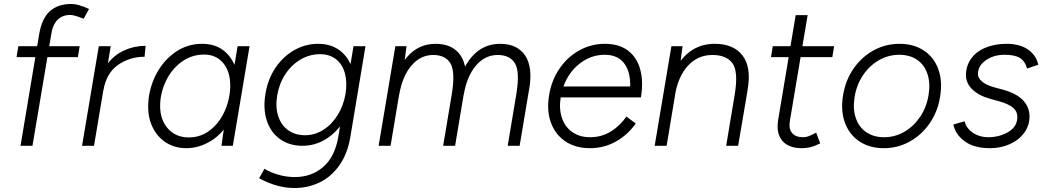

<svg xmlns="http://www.w3.org/2000/svg" viewBox="-20 -732 5252 964"><path d="M339 -712Q356 -712 377 -706Q398 -700 427 -687L400 -638Q352 -657 333 -657Q293 -657 268.5 -632Q244 -607 237 -558L143 0H83L177 -562Q190 -638 229.5 -675Q269 -712 339 -712ZM72 -500H380L371 -445H63Z M476 -500H536L452 0H392ZM711 -502 706 -447Q631 -447 572.5 -406Q514 -365 499 -278L463 -276Q476 -353 513.5 -404Q551 -455 602.5 -478.5Q654 -502 711 -502Z M1105 -93 1173 -500H1233L1149 0H1092ZM724 -196Q724 -275 758.5 -348Q793 -421 855 -466.5Q917 -512 995 -512Q1078 -512 1126.5 -456Q1175 -400 1175 -308Q1175 -207 1137.5 -134.5Q1100 -62 1040 -25Q980 12 915 12Q860 12 816.5 -14.5Q773 -41 748.5 -88.5Q724 -136 724 -196ZM1136 -303Q1136 -373 1100.5 -415.5Q1065 -458 1005 -458Q941 -458 890.5 -420.5Q840 -383 812 -323Q784 -263 784 -200Q784 -130 823.5 -86Q863 -42 928 -42Q990 -42 1037.5 -80.5Q1085 -119 1110.5 -179.5Q1136 -240 1136 -303Z M1285 165 1281 163 1308 115Q1313 118 1317 121Q1342 135 1380.5 146Q1419 157 1460 157Q1544 157 1603 106Q1662 55 1679 -48L1755 -500H1815L1739 -44Q1725 40 1684 98Q1643 156 1584.5 184Q1526 212 1459 212Q1372 212 1285 165ZM1313 -262Q1325 -335 1363 -391.5Q1401 -448 1457 -480Q1513 -512 1577 -512Q1641 -512 1685.5 -479Q1730 -446 1748 -387.5Q1766 -329 1754 -254Q1742 -180 1705 -122.5Q1668 -65 1614.5 -32.5Q1561 0 1499 0Q1433 0 1386 -33.5Q1339 -67 1319.5 -126.5Q1300 -186 1313 -262ZM1715 -262Q1724 -319 1711.5 -364.5Q1699 -410 1666.5 -435Q1634 -460 1587 -460Q1535 -460 1489.5 -433.5Q1444 -407 1413 -360Q1382 -313 1372 -254Q1362 -196 1376.5 -150Q1391 -104 1426.5 -78.5Q1462 -53 1512 -53Q1560 -53 1603 -80Q1646 -107 1675.5 -154.5Q1705 -202 1715 -262Z M1965 -500H2021L2009 -408L1941 0H1881ZM2248 -257 2313 -287 2265 0H2205ZM2155 -456Q2091 -456 2045.5 -402.5Q2000 -349 1984 -255L1947 -259Q1967 -380 2024 -446Q2081 -512 2167 -512Q2253 -512 2292.5 -453.5Q2332 -395 2313 -284L2248 -257Q2267 -372 2241.5 -414Q2216 -456 2155 -456ZM2572 -257 2637 -286 2589 0H2529ZM2479 -456Q2415 -456 2369.5 -402.5Q2324 -349 2308 -255L2271 -259Q2291 -380 2348 -446Q2405 -512 2491 -512Q2577 -512 2616.5 -453.5Q2656 -395 2637 -284L2572 -257Q2591 -372 2565.5 -414Q2540 -456 2479 -456Z M2737 -254Q2749 -329 2789 -387.5Q2829 -446 2888.5 -479Q2948 -512 3017 -512Q3088 -512 3133 -478Q3178 -444 3194.5 -383Q3211 -322 3198 -243H2795Q2786 -185 2801.5 -139.5Q2817 -94 2854 -68.5Q2891 -43 2943 -43Q3000 -43 3046.5 -71.5Q3093 -100 3125 -147L3172 -112Q3132 -55 3072.5 -21.5Q3013 12 2942 12Q2870 12 2819 -22Q2768 -56 2746 -116.5Q2724 -177 2737 -254ZM3016 -457Q2948 -457 2891.5 -413.5Q2835 -370 2809 -298H3144Q3146 -372 3113.5 -414.5Q3081 -457 3016 -457Z M3351 -500H3407L3395 -408L3327 0H3267ZM3669 -258H3730L3686 0H3626ZM3557 -456Q3484 -456 3434.5 -402.5Q3385 -349 3369 -255L3332 -259Q3346 -339 3377.5 -395.5Q3409 -452 3457.5 -482Q3506 -512 3569 -512Q3663 -512 3708 -453.5Q3753 -395 3734 -284L3730 -258H3669Q3688 -373 3657.5 -414.5Q3627 -456 3557 -456Z M3887 -130 3975 -656H4035L3946 -126Q3939 -86 3956.5 -64.5Q3974 -43 4013 -43Q4025 -43 4038 -47.5Q4051 -52 4078 -66L4098 -12Q4067 3 4047 7.5Q4027 12 4006 12Q3939 12 3907.5 -25.5Q3876 -63 3887 -130ZM3860 -500H4168L4159 -445H3851Z M4213 -254Q4225 -329 4265.5 -387.5Q4306 -446 4366 -479Q4426 -512 4496 -512Q4568 -512 4619 -478Q4670 -444 4691.5 -383.5Q4713 -323 4700 -246Q4688 -171 4647.5 -112.5Q4607 -54 4547 -21Q4487 12 4418 12Q4346 12 4295 -22Q4244 -56 4222 -116.5Q4200 -177 4213 -254ZM4642 -254Q4652 -313 4637 -359.5Q4622 -406 4585 -431.5Q4548 -457 4495 -457Q4441 -457 4393.5 -430Q4346 -403 4313.5 -355Q4281 -307 4271 -246Q4261 -187 4276.5 -140.5Q4292 -94 4329 -68.5Q4366 -43 4419 -43Q4473 -43 4520 -70Q4567 -97 4599.5 -145Q4632 -193 4642 -254Z M4767 -107 4823 -123Q4833 -86 4866 -64.5Q4899 -43 4941 -43Q4999 -43 5043.5 -70Q5088 -97 5088 -145Q5088 -173 5066 -191.5Q5044 -210 4998 -223L4951 -236Q4894 -252 4862 -283Q4830 -314 4830 -354Q4830 -401 4855.5 -437Q4881 -473 4927.5 -492.5Q4974 -512 5034 -512Q5099 -512 5140.5 -484Q5182 -456 5193 -407L5137 -388Q5126 -426 5100 -441.5Q5074 -457 5024 -457Q4968 -457 4929 -429Q4890 -401 4890 -360Q4890 -340 4911.5 -322Q4933 -304 4974 -293L5015 -282Q5084 -263 5116.5 -228.5Q5149 -194 5149 -147Q5149 -102 5122.5 -65.5Q5096 -29 5050.5 -8.5Q5005 12 4951 12Q4870 12 4823 -23Q4776 -58 4767 -107Z"/></svg>

Font: Oak Sans Light Italic
Style: Regular
Weight: 400
Italic angle: -9.5°
Foundry: Erik Kennedy, Walven
Version: Version 1.000;Glyphs 3.1.2 (3151)